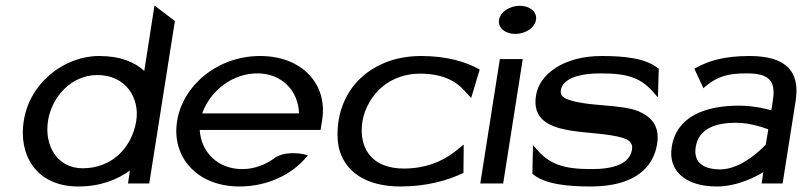

<svg xmlns="http://www.w3.org/2000/svg" viewBox="-20 -665 2907 696"><path d="M66 -226C47 -108 107 11 264 11C344 11 406 -14 451 -47L444 0H521L614 -589L540 -645L503 -408C469 -439 418 -462 339 -462C216 -462 88 -368 66 -226ZM154 -227C167 -311 236 -393 333 -393C435 -393 487 -311 474 -227C458 -128 384 -55 280 -55C188 -55 140 -136 154 -227Z M622 -226C601 -95 695 11 848 11C949 11 1038 -32 1091 -96L1096 -102L1089 -104C1089 -104 1029 -121 983 -97H982C946 -69 904 -52 858 -52C772 -52 709 -111 704 -194H1142L1148 -231C1168 -360 1075 -462 923 -462C770 -462 643 -357 622 -226ZM713 -254C743 -338 824 -399 913 -399C1000 -399 1061 -338 1064 -254Z M1207 -226C1202 -192 1202 -160 1208 -131C1227 -48 1300 11 1432 11C1526 11 1603 -11 1657 -37L1660 -38L1661 -141L1626 -113C1580 -78 1520 -54 1443 -54C1418 -54 1393 -58 1372 -66C1314 -88 1281 -145 1294 -226C1298 -251 1307 -273 1319 -294C1352 -353 1416 -398 1503 -398C1580 -398 1629 -374 1662 -338L1688 -310L1719 -413L1717 -414C1671 -440 1601 -462 1507 -462C1466 -462 1428 -456 1392 -444C1297 -411 1225 -338 1207 -226Z M1789 -593C1784 -563 1813 -542 1848 -542C1883 -542 1918 -563 1923 -593C1928 -623 1899 -644 1864 -644C1829 -644 1794 -623 1789 -593ZM1721 0H1804L1875 -451H1792Z M1923 -319C1909 -232 1971 -205 2046 -192C2107 -182 2187 -181 2238 -165C2260 -158 2275 -147 2271 -123C2263 -72 2207 -52 2124 -52C2023 -52 1970 -69 1921 -129L1912 -139L1910 -35L1911 -34C1956 3 2037 11 2121 11C2285 11 2349 -61 2362 -143C2373 -211 2338 -243 2294 -262C2230 -287 2120 -279 2049 -301C2026 -308 2010 -316 2013 -338C2020 -382 2083 -399 2158 -399C2259 -399 2307 -382 2356 -322L2365 -312L2368 -416L2366 -417C2321 -454 2245 -462 2161 -462C2023 -462 1935 -396 1923 -319Z M2415 -132C2401 -45 2466 11 2578 11C2654 11 2721 -25 2747 -41L2741 0H2817L2864 -298C2882 -409 2826 -462 2697 -462C2604 -462 2547 -444 2501 -418L2497 -416L2530 -345L2535 -350C2581 -389 2620 -399 2687 -399C2764 -399 2793 -375 2782 -304L2776 -265C2760 -270 2712 -282 2659 -282C2533 -282 2432 -241 2415 -132ZM2502 -132C2513 -201 2577 -220 2649 -220C2701 -220 2752 -201 2765 -196L2756 -141C2746 -130 2670 -51 2591 -51C2530 -51 2493 -76 2502 -132Z"/></svg>

Font: Charger Sport
Style: DfBdExtObl
Weight: 400
Designer: Jasper
Foundry: Cannot Into Space Fonts
Version: Version 1.1